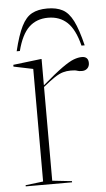

<svg xmlns="http://www.w3.org/2000/svg" viewBox="-53 -772 444 807"><g transform="rotate(-5 169.0 -368.5)"><path d="M304.5 -521Q332 -521 332 -493.5Q332 -479.5 323.2 -471Q314.5 -462.5 300.5 -462.5Q287 -462.5 279.8 -465.5Q272.5 -468.5 253.5 -468.5Q235.5 -468.5 220 -464Q204.5 -459.5 185 -446.8Q165.5 -434 135.5 -409.5V-14L218 -5V0H22.5V-5L97 -14V-489L15 -506V-513.5L131.5 -527.5H135.5V-416.5Q189 -462.5 220.2 -484.8Q251.5 -507 270.2 -514Q289 -521 304.5 -521ZM177.5 -698Q128.5 -698 96.8 -667.8Q65 -637.5 47.5 -569H34Q50.5 -637 68.8 -673.2Q87 -709.5 112.8 -723.2Q138.5 -737 177.5 -737Q216.5 -737 242.2 -723.2Q268 -709.5 286.2 -673.2Q304.5 -637 321 -569H307.5Q290.5 -637.5 258.5 -667.8Q226.5 -698 177.5 -698Z"/></g></svg>

Font: Newsreader Display ExtraLight
Style: Regular
Weight: 275
Designer: Hugues Gentile
Foundry: Production Type
Version: Version 1.002